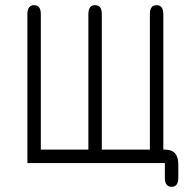

<svg xmlns="http://www.w3.org/2000/svg" viewBox="-20 -631 752 743"><path d="M322 -52V-576Q322 -611 348 -611Q374 -611 374 -576V-52H560V-576Q560 -611 586 -611Q612 -611 612 -576V-52H619Q670 -52 670 5V57Q670 92 644 92Q618 92 618 57V0H86V-576Q86 -611 112 -611Q138 -611 138 -576V-52Z"/></svg>

Font: Jura
Style: Regular
Weight: 400
Designer: Daniel Johnson, Alexei Vanyashin
Foundry: Daniel Johnson
Version: Version 5.103